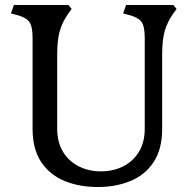

<svg xmlns="http://www.w3.org/2000/svg" viewBox="-20 -738 779 772"><path d="M373 14Q300 14 240.5 -10Q181 -34 146 -86Q111 -138 111 -220V-585Q111 -632 98 -650Q85 -668 47 -678L24 -684L36 -718H255L268 -702L255 -684Q231 -650 220.5 -614Q210 -578 210 -517V-220Q210 -166 233.5 -127.5Q257 -89 297 -69Q337 -49 386 -49Q435 -49 475 -69Q515 -89 538.5 -127.5Q562 -166 562 -220V-585Q562 -632 549 -650Q536 -668 498 -678L475 -684L487 -718H677L690 -702L677 -684Q653 -650 642.5 -614Q632 -578 632 -517V-220Q632 -138 597.5 -86Q563 -34 504 -10Q445 14 373 14Z"/></svg>

Font: Gabriela
Style: Regular
Weight: 400
Designer: Eduardo Rodriguez Tunni
Foundry: Eduardo Rodriguez Tunni
Version: Version 2.001;gftools[0.9.26]